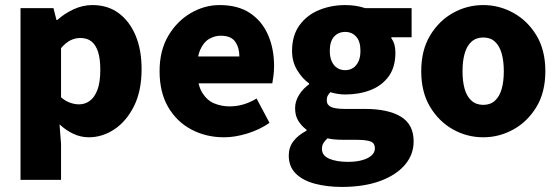

<svg xmlns="http://www.w3.org/2000/svg" viewBox="-20 -530 2207 758"><path d="M61 180V-498H191L203 -451H206Q235 -477 271 -493.5Q307 -510 345 -510Q405 -510 448 -478.5Q491 -447 515 -390.5Q539 -334 539 -257Q539 -171 509 -111Q479 -51 431.5 -19.5Q384 12 331 12Q299 12 270 -1.5Q241 -15 215 -39L221 38V180ZM292 -118Q315 -118 334 -131.5Q353 -145 364.5 -175Q376 -205 376 -255Q376 -298 367 -325.5Q358 -353 341 -366.5Q324 -380 297 -380Q277 -380 258.5 -371Q240 -362 221 -340V-146Q238 -131 256.5 -124.5Q275 -118 292 -118Z M865 12Q793 12 735 -19Q677 -50 643.5 -108Q610 -166 610 -249Q610 -330 644 -388Q678 -446 732.5 -478Q787 -510 847 -510Q920 -510 967.5 -478Q1015 -446 1038.5 -391.5Q1062 -337 1062 -270Q1062 -249 1059.5 -230Q1057 -211 1055 -201H735L733 -307H925Q925 -342 908.5 -365.5Q892 -389 851 -389Q828 -389 806 -376.5Q784 -364 770.5 -333.5Q757 -303 758 -249Q760 -193 779 -163Q798 -133 826.5 -121.5Q855 -110 886 -110Q914 -110 940 -117.5Q966 -125 993 -141L1044 -45Q1005 -18 956.5 -3Q908 12 865 12Z M1329 208Q1272 208 1224 195.5Q1176 183 1148 155.5Q1120 128 1120 84Q1120 52 1138 28Q1156 4 1190 -14V-18Q1171 -32 1158 -52.5Q1145 -73 1145 -103Q1145 -130 1160.5 -155Q1176 -180 1200 -197V-201Q1174 -219 1153.5 -252.5Q1133 -286 1133 -329Q1133 -390 1162.5 -430.5Q1192 -471 1240 -490.5Q1288 -510 1343 -510Q1364 -510 1384 -507Q1404 -504 1421 -498H1605V-383H1525V-379Q1534 -366 1537.5 -352.5Q1541 -339 1541 -322Q1541 -265 1514.5 -228.5Q1488 -192 1443 -174.5Q1398 -157 1343 -157Q1330 -157 1315.5 -159Q1301 -161 1284 -166Q1277 -158 1273.5 -151.5Q1270 -145 1270 -133Q1270 -116 1286.5 -108Q1303 -100 1342 -100H1420Q1512 -100 1562.5 -69.5Q1613 -39 1613 28Q1613 81 1578 121.5Q1543 162 1479.5 185Q1416 208 1329 208ZM1343 -253Q1360 -253 1373.5 -261.5Q1387 -270 1395 -287Q1403 -304 1403 -329Q1403 -367 1386 -385.5Q1369 -404 1343 -404Q1316 -404 1299 -385.5Q1282 -367 1282 -329Q1282 -304 1290 -287Q1298 -270 1311.5 -261.5Q1325 -253 1343 -253ZM1355 109Q1385 109 1409 102.5Q1433 96 1446.5 84Q1460 72 1460 56Q1460 34 1441.5 28Q1423 22 1389 22H1344Q1316 22 1300.5 20.5Q1285 19 1273 16Q1262 26 1256.5 35.5Q1251 45 1251 58Q1251 84 1279.5 96.5Q1308 109 1355 109Z M1888 12Q1824 12 1768.5 -19Q1713 -50 1678 -108Q1643 -166 1643 -249Q1643 -332 1678 -390Q1713 -448 1768.5 -479Q1824 -510 1888 -510Q1951 -510 2007 -479Q2063 -448 2098 -390Q2133 -332 2133 -249Q2133 -166 2098 -108Q2063 -50 2007 -19Q1951 12 1888 12ZM1888 -116Q1916 -116 1934 -132.5Q1952 -149 1960.5 -178.5Q1969 -208 1969 -249Q1969 -289 1960.5 -319Q1952 -349 1934 -365.5Q1916 -382 1888 -382Q1860 -382 1841.5 -365.5Q1823 -349 1814.5 -319Q1806 -289 1806 -249Q1806 -208 1814.5 -178.5Q1823 -149 1841.5 -132.5Q1860 -116 1888 -116Z"/></svg>

Font: Source Sans 3 ExtraBold
Style: Regular
Weight: 800
Designer: Paul D. Hunt
Foundry: Adobe
Version: Version 3.052;hotconv 1.1.0;makeotfexe 2.6.0